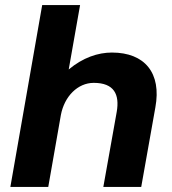

<svg xmlns="http://www.w3.org/2000/svg" viewBox="-20 -740 682 760"><path d="M21 0H171L221 -285C235 -359 288 -412 351 -412C432 -412 454 -366 442 -297L389 0H539L595 -315C620 -451 553 -532 423 -532C368 -532 308 -512 252 -465L297 -720H147Z"/></svg>

Font: Fixel Display 20240404
Style: Bold Italic
Weight: 700
Italic angle: -10°
Designer: AlfaBravo + MacPaw
Foundry: Kyrylo Tkachov, Marchela Mozhyna, Serhii Makarenko, Maria Weinstein, Zakhar Kryvoshyya
Version: Version 1.211;Glyphs 3.2 (3225)